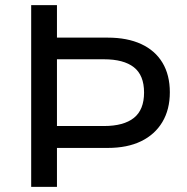

<svg xmlns="http://www.w3.org/2000/svg" viewBox="-20 -725 724 745"><path d="M101 0V-705H201V-579H398Q474 -579 528 -554Q582 -529 610.5 -481.5Q639 -434 639 -367Q639 -300 610 -251.5Q581 -203 527.5 -177Q474 -151 398 -151H201V0ZM201 -236H383Q460 -236 499.5 -267.5Q539 -299 539 -366Q539 -433 499.5 -464Q460 -495 383 -495H201Z"/></svg>

Font: Nunito Sans 12pt ExtraLight 8pt Medium
Style: Regular
Weight: 500
Version: Version 3.101;gftools[0.9.27]